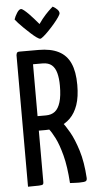

<svg xmlns="http://www.w3.org/2000/svg" viewBox="-61 -955 494 993"><g transform="rotate(-5 186.0 -458.5)"><path d="M71.1 -284.1Q55.5 -284.1 54.8 -289.2Q54.1 -294.3 54.1 -306.1V-681.4Q54.1 -683.9 54.7 -691.9Q55.4 -700 66.1 -700H159.2Q222.2 -700 263 -679.3Q303.9 -658.7 323.5 -615.2Q343.2 -571.8 343.2 -502.5Q343.2 -440.4 328.7 -398.7Q314.1 -357 288.5 -331.8Q263 -306.6 230 -295.3Q197 -284.1 159.6 -284.1ZM43.4 0V-683.5Q43.4 -683.5 45.5 -691.8Q47.7 -700 59.9 -700H107.9Q120.4 -700 122.4 -691.8Q124.4 -683.5 124.4 -683.5V-16.5Q124.4 -8.2 120.8 -4.9Q117.2 -1.6 100.2 -0.8Q83.2 0 43.4 0ZM308.6 1.9Q299.5 1.9 287.4 1.3Q275.4 0.6 261.3 0Q255.8 -86.2 240.5 -144.4Q225.2 -202.6 207.6 -237.1Q190.1 -271.5 177.2 -286.6Q164.4 -301.7 164.4 -301.7Q164.4 -301.7 162.1 -307.8Q159.8 -313.9 170.3 -319.5L213.9 -344.2Q226.4 -344.2 231.1 -335.4Q231.1 -335.4 247.2 -317.3Q263.3 -299.2 285.3 -260.6Q307.2 -222.1 325.9 -162.1Q344.6 -102.2 349.7 -18.5Q350.1 -6.9 343.9 -2.7Q337.6 1.6 308.6 1.9ZM122.3 -359.3H167.6Q196.3 -359.3 214.9 -373.8Q233.5 -388.4 243.3 -420.9Q253.2 -453.3 253.2 -506.3Q253.2 -544.5 245.8 -572Q238.5 -599.6 221.3 -614.2Q204 -628.7 173.6 -628.7H122.3ZM173.2 -756.9Q167.3 -756.9 154.4 -766.1Q141.6 -775.3 125.5 -789.9Q109.5 -804.5 93.4 -820.1Q77.4 -835.6 65.8 -848.4Q54.1 -861.2 49.6 -867.7Q54.8 -883.9 65.9 -901.2Q77.1 -918.6 87.3 -918.6Q92.5 -918.6 103.1 -910Q113.6 -901.5 126.2 -888.9Q138.8 -876.3 150 -863.2Q161.3 -850.1 168.7 -841.6Q176.1 -833 176.1 -833Q194.5 -859.7 211.8 -878.4Q229.2 -897.1 240.3 -906.9Q251.4 -916.8 251.4 -916.8Q266.1 -908.9 275.1 -899.3Q284.1 -889.6 284.1 -880.1Q284.1 -874.2 274.4 -859.9Q264.8 -845.6 249.9 -828.1Q235.1 -810.6 219.3 -794.3Q203.5 -777.9 190.8 -767.4Q178.2 -756.9 173.2 -756.9Z"/></g></svg>

Font: Yanone Kaffeesatz ExtraLight
Style: Regular
Weight: 200
Designer: Yanone (Cyrillic: Daniel Pouzeot, Huerta Tipografica, and Cyreal)
Foundry: Yanone
Version: Version 2.003